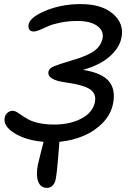

<svg xmlns="http://www.w3.org/2000/svg" viewBox="-20 -705 629 934"><path d="M209 209Q176.8 209 165.5 177.2Q154.3 145.5 164.1 97.2Q167 83 177.7 41Q188.5 -1 191.9 -15.1Q106 -22.5 50.3 -57.1Q-5.4 -91.8 2.9 -132.8Q5.4 -146.5 16.1 -156.2Q26.9 -166 42 -166Q51.8 -166 63 -159.2Q74.2 -152.3 87.9 -142.6Q101.6 -132.8 120.4 -122.8Q139.2 -112.8 171.1 -106Q203.1 -99.1 243.2 -99.1Q320.8 -99.1 376.2 -128.4Q431.6 -157.7 441.9 -209Q449.2 -249.5 417.5 -270.8Q385.7 -292 298.8 -304.2Q252.4 -310.5 232.2 -323.7Q211.9 -336.9 215.8 -356.9Q219.7 -373.5 243.2 -382.8Q260.7 -390.6 338.9 -414.1Q401.4 -432.1 435.8 -455.6Q470.2 -479 479 -518.1Q485.8 -555.7 452.6 -579.3Q419.4 -603 357.9 -603Q312 -603 273.2 -595Q234.4 -586.9 214.1 -577.4Q193.8 -567.9 174.6 -559.8Q155.3 -551.8 144 -551.8Q128.9 -551.8 122.6 -561.3Q116.2 -570.8 119.1 -585.9Q126 -621.6 202.9 -653.3Q279.8 -685.1 373 -685.1Q475.6 -685.1 530.3 -637Q585 -588.9 570.8 -521Q561 -472.7 514.2 -430.7Q467.3 -388.7 383.8 -365.2Q475.6 -350.6 509.8 -309.6Q543.9 -268.6 529.8 -200.2Q519.5 -148.9 480.5 -108.2Q441.4 -67.4 386.5 -44.2Q331.5 -21 269 -15.1Q268.1 -5.4 262.5 65.7Q256.8 136.7 251 166Q248 184.6 236.6 196.8Q225.1 209 209 209Z"/></svg>

Font: Shantell Sans Irregular
Style: Italic
Weight: 400
Italic angle: -11.31°
Designer: Stephen Nixon, Anya Danilova, Shantell Martin
Foundry: Arrow Type
Version: Version 1.006;[9816181b4]